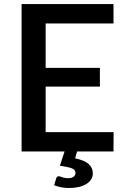

<svg xmlns="http://www.w3.org/2000/svg" viewBox="-20 -740 616 938"><path d="M267.5 121C260.8 121 256.5 124.5 254.5 131.5L244.5 165C255.5 169.3 267.1 172.7 279.2 175C291.4 177.3 304.3 178.5 318 178.5C335 178.5 350.6 176.8 364.7 173.5C378.9 170.2 391.1 165.4 401.2 159.3C411.4 153.1 419.3 145.6 425 136.8C430.7 127.9 433.5 118 433.5 107C433.5 89 426.9 73.9 413.7 61.8C400.6 49.6 378.3 40.2 347 33.5L356.5 0H534.5L535 -94.5H203V-317H468V-408.5H203V-625.5H534.5V-720H85.5V0H295.5L272.5 69.5C297.5 73.2 316.5 77.3 329.5 81.8C342.5 86.3 349 94.2 349 105.5C349 112.5 345.9 118.4 339.7 123.3C333.6 128.1 324.2 130.5 311.5 130.5C305.5 130.5 300.2 130 295.7 129C291.2 128 287.2 126.9 283.7 125.8C280.2 124.6 277.2 123.5 274.7 122.5C272.2 121.5 269.8 121 267.5 121Z"/></svg>

Font: Lato Semibold
Style: Regular
Weight: 600
Designer: Lukasz Dziedzic
Foundry: tyPoland Lukasz Dziedzic
Version: Version 2.006; 2014-01-15